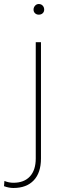

<svg xmlns="http://www.w3.org/2000/svg" viewBox="-97 -727 314 956"><path d="M96 -707Q108 -707 115.5 -699Q123 -691 123 -679Q123 -668 115.5 -661Q108 -654 96 -654Q85 -654 77.5 -661Q70 -668 70 -679Q70 -690 77.5 -698.5Q85 -707 96 -707ZM-30 209Q-53 209 -77 200L-75 174Q-53 183 -30 183Q23 183 52 151.5Q81 120 81 62V-517H107V62Q107 133 71 171Q35 209 -30 209Z"/></svg>

Font: FreesentationVF
Style: Regular
Weight: 400
Designer: glyphs from Roboto by Christian Robertson / Hangul glyphs from Noto Sans CJK(Source Han Sans) by Jang Soo-young and Kang
Foundry: PT&
Version: Version 2.001;Glyphs 3.3.1 (3343)